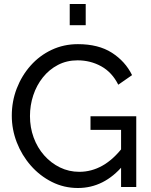

<svg xmlns="http://www.w3.org/2000/svg" viewBox="-20 -936 754 961"><path d="M370 5Q300 5 239.5 -25.5Q179 -56 134 -107.5Q89 -159 64 -223.5Q39 -288 39 -357Q39 -429 64 -493.5Q89 -558 133.5 -608Q178 -658 238.5 -686.5Q299 -715 370 -715Q473 -715 540 -672Q607 -629 641 -560L572 -512Q541 -574 487 -604Q433 -634 368 -634Q314 -634 270 -611Q226 -588 194.5 -548.5Q163 -509 146.5 -459Q130 -409 130 -355Q130 -298 148.5 -247.5Q167 -197 201 -158.5Q235 -120 280 -98Q325 -76 377 -76Q438 -76 493 -107Q548 -138 597 -202V-109Q501 5 370 5ZM586 -286H433V-354H662V0H586ZM329 -810V-916H409V-810Z"/></svg>

Font: Raleway Thin Medium
Style: Regular
Weight: 500
Version: Version 4.026